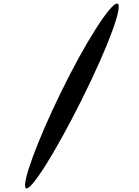

<svg xmlns="http://www.w3.org/2000/svg" viewBox="-20 -955 778 1074"><path d="M124 97C149 122 287 -97 437 -397C587 -697 674 -935 635 -935C596 -935 456 -715 322 -441C188 -167 100 73 124 97Z"/></svg>

Font: Venom Sans
Style: Regular
Weight: 400
Version: Version 1.001